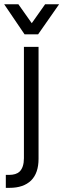

<svg xmlns="http://www.w3.org/2000/svg" viewBox="-53 -739 301 911"><path d="M-25.4 90.8H-9.8Q23.4 90.8 40 75.2Q60.5 54.7 60.5 11.7V-516.6H129.9V14.6Q129.9 82 94.7 117.2Q58.6 152.3 -7.8 152.3H-25.4ZM-33.2 -718.8H34.2L97.7 -628.9L161.1 -718.8H227.5L127.9 -576.2H63.5Z"/></svg>

Font: Dinish Condensed
Style: Regular
Weight: 400
Width: 3
Designer: Bert Driehuis
Foundry: Playbeing
Version: Version 3.006; git-39231f3c-release